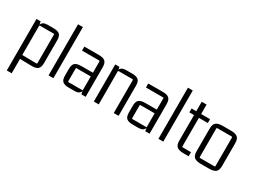

<svg xmlns="http://www.w3.org/2000/svg" viewBox="-57 -1341 2899 2196"><g transform="rotate(30 1392.5 -242.5)"><path d="M123 190H58V-490H113L121 -451Q136 -496 200 -496H279Q336 -496 360.5 -474.5Q385 -453 385 -399V-96Q385 -40 360 -18Q335 4 275 3L123 0ZM123 -435V-52L312 -49Q320 -49 320 -58V-435Q320 -443 312 -443H131Q123 -443 123 -435Z M564 0H500V-675H564Z M847 6H770Q713 6 688.5 -15.5Q664 -37 664 -91V-181Q664 -237 689 -258.5Q714 -280 774 -280H924V-428Q924 -437 916 -437H690V-490H879Q939 -491 964.5 -468.5Q990 -446 990 -389V0H933L926 -39Q912 6 847 6ZM924 -47V-231H737Q729 -231 729 -222V-55Q729 -47 737 -47Z M1240 -496H1319Q1376 -496 1400.5 -474.5Q1425 -453 1425 -399V0H1361V-435Q1361 -443 1352 -443H1171Q1162 -443 1162 -435L1163 0H1098V-490H1153L1160 -457Q1177 -496 1240 -496Z M1691 6H1614Q1557 6 1532.5 -15.5Q1508 -37 1508 -91V-181Q1508 -237 1533 -258.5Q1558 -280 1618 -280H1768V-428Q1768 -437 1760 -437H1534V-490H1723Q1783 -491 1808.5 -468.5Q1834 -446 1834 -389V0H1777L1770 -39Q1756 6 1691 6ZM1768 -47V-231H1581Q1573 -231 1573 -222V-55Q1573 -47 1581 -47Z M2015 0H1951V-675H2015Z M2350 -490V-439H2232V-62Q2232 -54 2240 -54H2350V0H2282Q2221 0 2194.5 -22.5Q2168 -45 2168 -102V-439H2106V-490H2168V-615H2232V-490Z M2400 -96V-394Q2400 -451 2426.5 -473.5Q2453 -496 2514 -496H2623Q2684 -496 2710.5 -473.5Q2737 -451 2737 -394V-96Q2737 -39 2710.5 -16.5Q2684 6 2623 6H2514Q2453 6 2426.5 -16.5Q2400 -39 2400 -96ZM2663 -442H2474Q2465 -442 2465 -434V-56Q2465 -48 2474 -48H2663Q2672 -48 2672 -56V-434Q2672 -442 2663 -442Z"/></g></svg>

Font: Gemunu Libre Light
Style: Regular
Weight: 300
Designer: Puspanada Ekanayake, Sola Matas, Pathum Egodawatta, Kosala Senevirathne
Foundry: mooniak
Version: Version 1.100